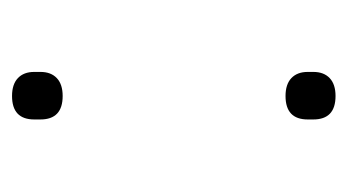

<svg xmlns="http://www.w3.org/2000/svg" viewBox="-146 -410 564 311"><g transform="rotate(-90 135.5 -255.0)"><path d="M97 -471V-481Q97 -517 135 -517Q154 -517 164 -507.5Q174 -498 174 -481V-471Q174 -454 164 -444.5Q154 -435 135 -435Q97 -435 97 -471ZM97 -29V-38Q97 -74 135 -74Q154 -74 164 -64.5Q174 -55 174 -38V-29Q174 -12 164 -2.5Q154 7 135 7Q97 7 97 -29Z"/></g></svg>

Font: Anuphan ExtraLight
Style: Regular
Weight: 200
Designer: Cadson Demak
Version: Version 3.001